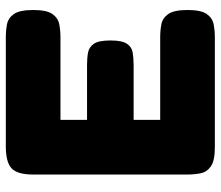

<svg xmlns="http://www.w3.org/2000/svg" viewBox="-68 -662 740 643"><g transform="rotate(-90 301.5 -341.0)"><path d="M129 9Q84 9 65 -4.5Q46 -18 42 -39.5Q38 -61 38 -83V-600Q38 -652 58.5 -671.5Q79 -691 132 -691H498Q521 -691 541.5 -687Q562 -683 575.5 -664Q589 -645 589 -599Q589 -554 575.5 -535Q562 -516 541 -512Q520 -508 497 -508H221V-419H406Q429 -419 447 -415.5Q465 -412 476 -396Q487 -380 487 -340Q487 -302 476 -285.5Q465 -269 446 -266Q427 -263 404 -263H221V-174H498Q521 -174 541.5 -170Q562 -166 575.5 -147Q589 -128 589 -82Q589 -37 575.5 -18Q562 1 541 5Q520 9 497 9Z"/></g></svg>

Font: Fredoka
Style: Bold
Weight: 700
Designer: Ben Nathan
Foundry: Milena B. Brandão, Ben Nathan
Version: Version 2.001